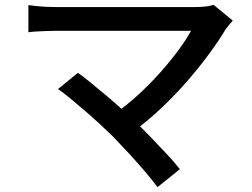

<svg xmlns="http://www.w3.org/2000/svg" viewBox="-20 -717 1040 791"><path d="M939 -632Q931 -623 923.5 -614Q916 -605 910 -597Q882 -550 841.5 -495Q801 -440 751.5 -383Q702 -326 644.5 -271.5Q587 -217 524 -172L445 -243Q501 -282 550.5 -327.5Q600 -373 642 -420.5Q684 -468 716 -511.5Q748 -555 767 -590Q748 -590 712 -590Q676 -590 629 -590Q582 -590 530 -590Q478 -590 426 -590Q374 -590 329 -590Q284 -590 251.5 -590Q219 -590 205 -590Q185 -590 164 -589Q143 -588 125.5 -587Q108 -586 97 -584V-696Q111 -694 129.5 -692Q148 -690 168 -689Q188 -688 205 -688Q217 -688 249 -688Q281 -688 326 -688Q371 -688 423.5 -688Q476 -688 530 -688Q584 -688 633.5 -688Q683 -688 722 -688Q761 -688 783 -688Q833 -688 860 -697ZM444 -156Q421 -178 391.5 -205.5Q362 -233 330 -260.5Q298 -288 269 -312Q240 -336 219 -350L301 -417Q320 -404 347.5 -381.5Q375 -359 407.5 -332Q440 -305 472.5 -276Q505 -247 533 -221Q565 -189 600 -153Q635 -117 667 -82.5Q699 -48 721 -20L629 54Q609 27 578 -9.5Q547 -46 511.5 -84.5Q476 -123 444 -156Z"/></svg>

Font: Noto Sans JP Thin Medium
Style: Regular
Weight: 500
Version: Version 2.004-H2;hotconv 1.0.118;makeotfexe 2.5.65603